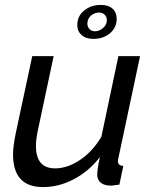

<svg xmlns="http://www.w3.org/2000/svg" viewBox="-20 -750 617 780"><path d="M155 10Q33 10 33 -122Q33 -141 36 -162.5Q39 -184 44 -209L111 -522H198L135 -226Q126 -186 126 -157Q126 -66 204 -66Q254 -66 305.5 -100.5Q357 -135 392 -195L461 -522H549L461 -108Q460 -104 459.5 -101Q459 -98 459 -95Q459 -77 481 -76L465 0Q454 1 445.5 2.5Q437 4 430 4Q403 4 389 -8Q375 -20 375 -40Q375 -49 377 -64.5Q379 -80 386 -112Q341 -54 280 -22Q219 10 155 10ZM294 -648Q294 -685 322 -707.5Q350 -730 389 -730Q420 -730 437 -715Q454 -700 454 -674Q454 -638 427 -615Q400 -592 359 -592Q329 -592 311.5 -607.5Q294 -623 294 -648ZM382 -699Q364 -699 349.5 -686.5Q335 -674 335 -654Q335 -641 343.5 -632Q352 -623 366 -623Q383 -623 398.5 -636Q414 -649 414 -668Q414 -682 405 -690.5Q396 -699 382 -699Z"/></svg>

Font: Raleway Medium
Style: Italic
Weight: 500
Italic angle: -12°
Designer: Matt McInerney, Pablo Impallari, Rodrigo Fuenzalida
Foundry: Matt McInerney, Pablo Impallari, Rodrigo Fuenzalida
Version: Version 4.026